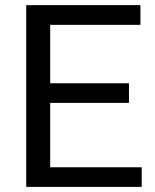

<svg xmlns="http://www.w3.org/2000/svg" viewBox="-20 -731 608 751"><path d="M484.4 -328.6H176.3V-76.7H534.2V0H82.5V-710.9H529.3V-633.8H176.3V-405.3H484.4Z"/></svg>

Font: Dirooz
Style: Regular
Weight: 400
Foundry: DejaVu fonts team - Redesigned by Saber Rastikerdar
Version: Version 0.2.1